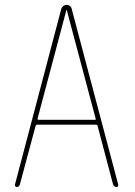

<svg xmlns="http://www.w3.org/2000/svg" viewBox="-20 -750 540 770"><path d="M246.1 -709 130.9 -275.4Q128.9 -270.5 133.8 -269.5H360.4Q366.2 -269.5 363.3 -275.4L248 -709Q248 -710 247.1 -710Q246.1 -710 246.1 -709ZM46.9 0Q43.9 0 41.5 -2.9Q39.1 -5.9 40 -9.8L225.6 -713.9Q227.5 -720.7 233.9 -725.6Q240.2 -730.5 247.6 -730.5Q254.9 -730.5 260.7 -725.6Q266.6 -720.7 267.6 -713.9L454.1 -9.8Q455.1 -5.9 453.1 -2.9Q451.2 0 447.3 0Q438.5 0 433.6 -9.8L371.1 -246.1Q370.1 -250 365.2 -250H128.9Q125 -250 123 -246.1L59.6 -9.8Q56.6 0 46.9 0Z"/></svg>

Font: Rounded-X Mgen+ 1mn thin
Style: Regular
Weight: 100
Designer: [Source Han Sans]
Ryoko NISHIZUKA  (kana & ideographs); Paul D. Hunt (Latin, Greek & Cyrillic); Wenlong ZHANG  (bopomofo
Version: Version 1.059.20150602